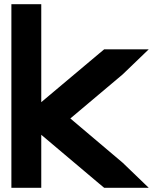

<svg xmlns="http://www.w3.org/2000/svg" viewBox="-20 -849 732 919"><path d="M177.5 -360 454.7 -593 478.8 -613H692L567.3 -493L316.7 -282L567.3 -70L692 50H478.8L454.7 30L177.5 -203.9V-20V50H34.5V-20V-212V-352V-759V-829H177.5V-759Z"/></svg>

Font: Nordica Plus
Style: NordicaClassicRgExt
Weight: 500
Version: Version 1.01